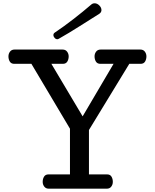

<svg xmlns="http://www.w3.org/2000/svg" viewBox="-20 -1135 931 1155"><path d="M30.8 0ZM860.8 -795.9Q860.8 -777.8 852.5 -764.4Q844.2 -751 825.7 -751H757.8L515.1 -353V-85.9H624Q642.6 -85.9 650.6 -72.5Q658.7 -59.1 658.7 -41Q658.7 -24.9 649.4 -12.5Q640.1 0 623 0H272.9Q255.9 0 246.3 -12.5Q236.8 -24.9 236.8 -41Q236.8 -59.1 245.1 -72.5Q253.4 -85.9 272 -85.9H400.9V-360.8L168.9 -751H65.9Q47.4 -751 39.1 -764.4Q30.8 -777.8 30.8 -795.9Q30.8 -812 40.3 -824.5Q49.8 -836.9 66.9 -836.9H356.9Q374 -836.9 383.5 -824.5Q393.1 -812 393.1 -795.9Q393.1 -777.8 384.8 -764.4Q376.5 -751 357.9 -751H289.1L477.1 -435.1L663.1 -751H584Q565.4 -751 557.1 -764.4Q548.8 -777.8 548.8 -795.9Q548.8 -812 558.3 -824.5Q567.9 -836.9 585 -836.9H824.7Q841.8 -836.9 851.3 -824.5Q860.8 -812 860.8 -795.9ZM549.3 -1115.2Q564.5 -1115.2 577.4 -1102.3Q590.3 -1089.4 590.3 -1074.2Q590.3 -1067.9 587.2 -1062.3Q584 -1056.6 577.6 -1052.2Q520 -1016.1 457 -976.1Q394 -936 334.5 -902.3Q332 -900.9 329.6 -899.9Q327.1 -898.9 325.2 -898.9Q315.9 -898.9 308.6 -907Q301.3 -915 301.3 -924.3Q301.3 -929.2 303.5 -932.9Q305.7 -936.5 309.6 -939Q364.3 -975.6 422.1 -1020.5Q480 -1065.4 529.3 -1107.9Q533.2 -1111.3 538.3 -1113.3Q543.5 -1115.2 549.3 -1115.2Z"/></svg>

Font: Cutive
Style: Regular
Weight: 400
Designer: Vernon Adams
Version: Version 1.002